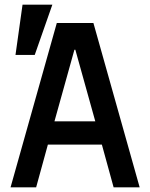

<svg xmlns="http://www.w3.org/2000/svg" viewBox="-20 -798 640 818"><path d="M134 0 184 -182H414L464 0H575L378 -700H222L25 0ZM212 -281 297 -586H301L386 -281ZM203 -778H76L46 -564H128Z"/></svg>

Font: CommitMono
Style: 600Regular
Weight: 600
Monospace: yes
Designer: Eigil Nikolajsen
Foundry: Eigil Nikolajsen
Version: Version 1.143